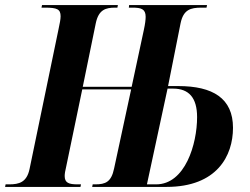

<svg xmlns="http://www.w3.org/2000/svg" viewBox="-42 -734 982 754"><path d="M-22 0H274L276 -10H263C228 -10 212 -16 212 -43C212 -51 214 -64 218 -80L281 -383H473L406 -72C395 -19 372 -10 332 -10H322L320 0H612C810 0 873 -122 873 -232C873 -348 794 -396 658 -396H618L667 -642C678 -696 706 -704 749 -704H769L771 -714H465L464 -704H478C512 -704 530 -699 530 -668C530 -657 528 -640 523 -617L475 -393H283L334 -642C345 -696 373 -704 410 -704H419L421 -714H123L121 -704H135C182 -704 196 -698 196 -670C196 -659 193 -643 188 -620L74 -70C63 -18 33 -10 -6 -10H-20ZM571 -10H535L616 -386H638C699 -386 732 -351 732 -274C732 -168 685 -10 571 -10Z"/></svg>

Font: Noto Serif Display Condensed
Style: Bold Italic
Weight: 700
Width: 3
Italic angle: -12°
Designer: Monotype Design Team
Foundry: Monotype Imaging Inc.
Version: Version 2.009